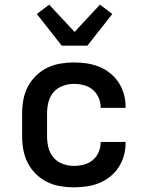

<svg xmlns="http://www.w3.org/2000/svg" viewBox="-20 -796 640 824"><path d="M297 8Q268 8 238.5 3Q209 -2 182.5 -15Q156 -28 134.5 -49Q113 -70 99.5 -96Q86 -122 80.5 -151Q75 -180 75 -210V-310Q75 -340 80.5 -369Q86 -398 99.5 -424Q113 -450 134.5 -471Q156 -492 182.5 -505Q209 -518 238.5 -523Q268 -528 297 -528Q325 -528 352 -524Q379 -520 404.5 -510Q430 -500 452 -482.5Q474 -465 489 -442Q504 -419 511.5 -392.5Q519 -366 519 -338V-333H412V-336Q412 -357 403 -377.5Q394 -398 377.5 -411.5Q361 -425 340 -430.5Q319 -436 297 -436Q273 -436 249.5 -427.5Q226 -419 210 -400.5Q194 -382 188 -358Q182 -334 182 -310V-210Q182 -186 188 -162Q194 -138 210 -119.5Q226 -101 249.5 -92.5Q273 -84 297 -84Q319 -84 340 -89.5Q361 -95 377.5 -108.5Q394 -122 403 -142.5Q412 -163 412 -184V-187H519V-182Q519 -154 511.5 -127.5Q504 -101 489 -78Q474 -55 452 -37.5Q430 -20 404.5 -10Q379 0 352 4Q325 8 297 8ZM245 -600 138 -736 191 -776 300 -659 409 -776 462 -736 355 -600Z"/></svg>

Font: Iosevka Aile Semibold
Style: Regular
Weight: 600
Designer: Belleve Invis
Foundry: Belleve Invis
Version: Version 31.1.0; ttfautohint (v1.8.4)